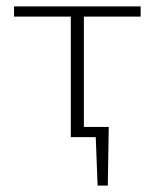

<svg xmlns="http://www.w3.org/2000/svg" viewBox="-20 -430 485 602"><path d="M221 0V-32H321L303 0ZM286 152 279 -32H321L318 152ZM202 0V-410H243V0ZM24 -378V-410H421V-378Z"/></svg>

Font: Ysabeau ExtraLight
Style: Regular
Weight: 250
Designer: Christian Thalmann (Catharsis Fonts)
Version: Version 2.002